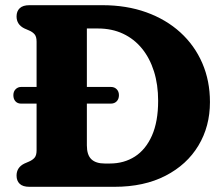

<svg xmlns="http://www.w3.org/2000/svg" viewBox="-20 -720 863 740"><path d="M31.5 -353.2Q31.5 -367.4 40.2 -376.1Q48.9 -384.9 61.5 -384.9H407.6Q421.1 -384.9 429.7 -376.1Q438.4 -367.4 438.4 -353.2Q438.4 -338.3 429.7 -329.5Q421.1 -320.7 407.6 -320.7H60.7Q47.7 -320.7 39.6 -329.5Q31.5 -338.3 31.5 -353.2ZM43.8 -43.2Q43.8 -74.8 74 -89.6L92 -97.4Q105.1 -103 113.1 -112Q121 -121.1 121 -140.6V-559.4Q121 -578.9 113.1 -588Q105.1 -597.1 92 -602.6L74 -610.4Q43.8 -625.2 43.8 -656.8Q43.8 -676.8 56.1 -688.4Q68.4 -700 93.2 -700H374.4Q467.6 -700 543.9 -672.6Q620.2 -645.1 675.1 -595.1Q730.1 -545 759.6 -476.8Q789.2 -408.6 789.2 -326.6Q789.2 -232.8 744.8 -159Q700.4 -85.1 617.8 -42.6Q535.2 0 420.9 0H93.2Q68 0 55.9 -11.6Q43.8 -23.2 43.8 -43.2ZM403.4 -89.8Q458.1 -89.8 500 -116.7Q541.9 -143.7 565.7 -197.5Q589.5 -251.4 589.5 -331.5Q589.5 -393.5 573.5 -444.7Q557.4 -495.8 527.2 -532.9Q497 -570 454.1 -590.1Q411.2 -610.2 357.5 -610.2H314.8V-159.8Q314.8 -122.8 332.1 -106.3Q349.5 -89.8 383.5 -89.8Z"/></svg>

Font: Fraunces SuperSoft 9pt
Style: Regular
Weight: 900
Version: Version 1.000;[b76b70a41]